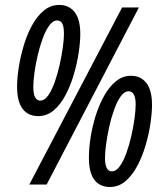

<svg xmlns="http://www.w3.org/2000/svg" viewBox="-20 -744 665 774"><path d="M98.1 0 472.2 -713.9H540L168 0ZM133.8 -275.9Q93.3 -275.9 71 -305.4Q48.8 -335 48.8 -394.5Q48.8 -427.7 55.4 -470.7Q62 -513.7 75 -558.1Q87.9 -602.5 108.2 -640.1Q128.4 -677.7 156 -700.9Q183.6 -724.1 219.2 -724.1Q258.3 -724.1 281 -695.1Q303.7 -666 303.7 -606.4Q303.7 -575.7 297.4 -533Q291 -490.2 278.1 -445.6Q265.1 -400.9 245.1 -362.3Q225.1 -323.7 197.3 -299.8Q169.4 -275.9 133.8 -275.9ZM142.1 -338.4Q159.7 -338.4 174.3 -359.4Q189 -380.4 200.7 -413.3Q212.4 -446.3 220.7 -483.4Q229 -520.5 233.4 -553.7Q237.8 -586.9 237.8 -606.9Q237.8 -635.7 231.2 -648.7Q224.6 -661.6 210.4 -661.6Q193.4 -661.6 178.5 -641.1Q163.6 -620.6 151.9 -588.4Q140.1 -556.2 131.6 -519.3Q123 -482.4 118.7 -449.2Q114.3 -416 114.3 -394.5Q114.3 -364.7 121.6 -351.6Q128.9 -338.4 142.1 -338.4ZM423.3 9.8Q381.8 9.8 360.1 -19.5Q338.4 -48.8 338.4 -108.4Q338.4 -145.5 345.2 -189.7Q352.1 -233.9 365.7 -277.6Q379.4 -321.3 399.9 -357.9Q420.4 -394.5 447.5 -416.5Q474.6 -438.5 508.3 -438.5Q547.4 -438.5 570.1 -409.4Q592.8 -380.4 592.8 -321.3Q592.8 -289.1 586.4 -246.1Q580.1 -203.1 567.1 -158.7Q554.2 -114.3 533.9 -75.9Q513.7 -37.6 486.1 -13.9Q458.5 9.8 423.3 9.8ZM430.7 -53.2Q448.2 -53.2 463.1 -74Q478 -94.7 489.7 -127.7Q501.5 -160.6 509.8 -197.5Q518.1 -234.4 522.5 -267.8Q526.9 -301.3 526.9 -322.3Q526.9 -350.1 519.5 -363Q512.2 -376 499 -376Q481 -376 466.1 -354.7Q451.2 -333.5 439.5 -300.3Q427.7 -267.1 419.7 -230.2Q411.6 -193.4 407.5 -160.6Q403.3 -127.9 403.3 -108.4Q403.3 -79.1 410.4 -66.2Q417.5 -53.2 430.7 -53.2Z"/></svg>

Font: Open Sans Condensed Medium
Style: Italic
Weight: 500
Width: 3
Italic angle: -12°
Designer: Monotype Design Team
Foundry: Monotype Imaging Inc.
Version: Version 3.000